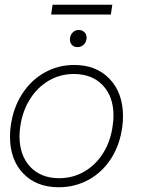

<svg xmlns="http://www.w3.org/2000/svg" viewBox="-20 -778 616 807"><path d="M22 -204Q22 -226 25 -248Q35 -323 72 -381.5Q109 -440 166.5 -472.5Q224 -505 292 -505Q385 -505 441 -446Q497 -387 497 -289Q497 -268 494 -245Q484 -170 447.5 -112.5Q411 -55 353.5 -23Q296 9 227 9Q133 9 77.5 -49Q22 -107 22 -204ZM454 -253Q457 -273 457 -292Q457 -372 412 -419.5Q367 -467 290 -467Q233 -467 185 -439Q137 -411 105.5 -360.5Q74 -310 65 -245Q62 -224 62 -206Q62 -125 107 -77Q152 -29 229 -29Q286 -29 334.5 -57Q383 -85 414.5 -136Q446 -187 454 -253ZM274 -612Q274 -629 284.5 -640.5Q295 -652 311 -652Q325 -652 334.5 -643Q344 -634 344 -620Q344 -603 333 -591.5Q322 -580 306 -580Q291 -580 282.5 -589Q274 -598 274 -612ZM201 -758H452L446 -717H195Z"/></svg>

Font: Bellota Text Light
Style: Italic
Weight: 300
Italic angle: -7.5°
Designer: Kemie Guaida
Foundry: Kemie Guaida
Version: Version 4.001